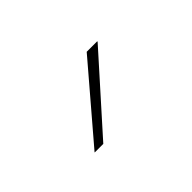

<svg xmlns="http://www.w3.org/2000/svg" viewBox="-38 -774 311 311"><g transform="rotate(-45 118.0 -618.0)"><path d="M52 -556 158 -680H182V-679L71.5 -555.5H52Z"/></g></svg>

Font: Anek Kannada Medium Thin
Style: Regular
Weight: 250
Version: Version 1.003